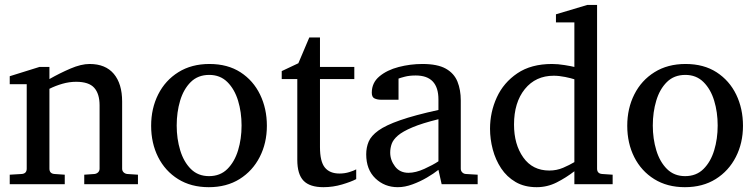

<svg xmlns="http://www.w3.org/2000/svg" viewBox="-20 -757 3107 789"><path d="M546.9 0H326.2V-39.1L368.2 -42Q377 -43 383.1 -48.8Q389.2 -54.7 389.2 -64V-324.2Q389.2 -371.6 367.2 -396.2Q345.2 -420.9 293 -420.9Q264.6 -420.9 236.6 -412.8Q208.5 -404.8 183.1 -392.1V-64Q183.1 -43.5 204.1 -42L246.1 -39.1V0H20V-39.1L68.8 -42Q89.8 -43.5 89.8 -64V-411.1H20V-443.8L142.1 -481.9H183.1V-432.1Q225.1 -456.1 269.3 -475.1Q313.5 -494.1 348.1 -494.1Q413.6 -494.1 447.8 -453.4Q481.9 -412.6 481.9 -339.8V-64Q481.9 -54.7 488 -48.8Q494.1 -43 502.9 -42L546.9 -39.1Z M1076.7 -240.2Q1076.7 -169.4 1047.4 -112.1Q1018.1 -54.7 964.6 -21.2Q911.1 12.2 837.9 12.2Q765.1 12.2 711.9 -21Q658.7 -54.2 629.9 -111.3Q601.1 -168.5 601.1 -240.2Q601.1 -311.5 630.1 -369.1Q659.2 -426.8 713.1 -460.4Q767.1 -494.1 840.8 -494.1Q915.5 -494.1 968.3 -460Q1021 -425.8 1048.8 -368.2Q1076.7 -310.5 1076.7 -240.2ZM972.7 -241.2Q972.7 -295.9 958.3 -343.3Q943.8 -390.6 914.3 -419.9Q884.8 -449.2 839.8 -449.2Q793.5 -449.2 763.9 -419.9Q734.4 -390.6 720.2 -343.3Q706.1 -295.9 706.1 -241.2Q706.1 -187 720.5 -139.4Q734.9 -91.8 764.4 -62.5Q793.9 -33.2 838.9 -33.2Q884.8 -33.2 914.3 -62.5Q943.8 -91.8 958.3 -139.2Q972.7 -186.5 972.7 -241.2Z M1443.8 -21Q1423.8 -10.3 1386 1Q1348.1 12.2 1309.1 12.2Q1252.9 12.2 1227.3 -14.4Q1201.7 -41 1201.7 -100.1V-432.1H1137.7V-464.8L1206.1 -497.1L1251 -603H1294.9V-481.9H1436V-432.1H1294.9V-152.8Q1294.9 -93.3 1314.9 -68.6Q1335 -43.9 1375 -43.9Q1396.5 -43.9 1415.5 -49.8Q1434.6 -55.7 1443.8 -61Z M1942.9 0H1794.9L1781.7 -59.1Q1762.7 -43.9 1734.4 -27.3Q1706.1 -10.7 1674.8 0.7Q1643.6 12.2 1614.7 12.2Q1560.5 12.2 1522.7 -23.9Q1484.9 -60.1 1484.9 -123Q1484.9 -150.9 1494.9 -174.8Q1504.9 -198.7 1534.9 -220.5Q1564.9 -242.2 1624.3 -262.9Q1683.6 -283.7 1781.7 -305.2Q1781.7 -308.6 1781.7 -322Q1781.7 -335.4 1781.7 -348.1Q1781.7 -446.8 1688.5 -446.8Q1662.6 -446.8 1643.8 -441.9Q1625 -437 1617.7 -434.1V-347.2H1544.9Q1531.2 -347.2 1519.5 -352.3Q1507.8 -357.4 1507.8 -376Q1507.8 -417 1539.1 -443.1Q1570.3 -469.2 1618.4 -481.7Q1666.5 -494.1 1715.8 -494.1Q1777.8 -494.1 1812 -474.9Q1846.2 -455.6 1859.9 -421.6Q1873.5 -387.7 1873.5 -344.2V-64Q1873.5 -54.7 1879.6 -48.6Q1885.7 -42.5 1894.5 -42L1942.9 -39.1ZM1781.7 -94.2V-267.1Q1714.4 -250.5 1674.6 -233.6Q1634.8 -216.8 1615.2 -200Q1595.7 -183.1 1589.6 -165.8Q1583.5 -148.4 1583.5 -129.9Q1583.5 -99.1 1603.3 -73Q1623 -46.9 1658.7 -46.9Q1688 -46.9 1723.6 -63Q1759.3 -79.1 1781.7 -94.2Z M2497.6 0H2340.3V-53.2Q2306.2 -26.9 2267.6 -7.3Q2229 12.2 2185.5 12.2Q2135.3 12.2 2098.9 -9Q2062.5 -30.3 2039.3 -65.4Q2016.1 -100.6 2004.9 -143.1Q1993.7 -185.5 1993.7 -228Q1993.7 -295.9 2021.5 -356.7Q2049.3 -417.5 2106 -455.8Q2162.6 -494.1 2248.5 -494.1Q2272.5 -494.1 2300.5 -489.5Q2328.6 -484.9 2340.3 -481.9V-665H2264.6V-698.2L2393.6 -736.8H2433.6V-64Q2433.6 -43.5 2454.6 -42L2497.6 -39.1ZM2340.3 -90.8V-431.2Q2327.6 -435.5 2302.5 -440.7Q2277.3 -445.8 2255.4 -445.8Q2181.2 -445.8 2136.7 -390.9Q2092.3 -335.9 2092.3 -245.1Q2092.3 -163.6 2130.4 -109.9Q2168.5 -56.2 2237.3 -56.2Q2267.6 -56.2 2294.2 -67.6Q2320.8 -79.1 2340.3 -90.8Z M3033.2 -240.2Q3033.2 -169.4 3003.9 -112.1Q2974.6 -54.7 2921.1 -21.2Q2867.7 12.2 2794.4 12.2Q2721.7 12.2 2668.5 -21Q2615.2 -54.2 2586.4 -111.3Q2557.6 -168.5 2557.6 -240.2Q2557.6 -311.5 2586.7 -369.1Q2615.7 -426.8 2669.7 -460.4Q2723.6 -494.1 2797.4 -494.1Q2872.1 -494.1 2924.8 -460Q2977.5 -425.8 3005.4 -368.2Q3033.2 -310.5 3033.2 -240.2ZM2929.2 -241.2Q2929.2 -295.9 2914.8 -343.3Q2900.4 -390.6 2870.8 -419.9Q2841.3 -449.2 2796.4 -449.2Q2750 -449.2 2720.5 -419.9Q2690.9 -390.6 2676.8 -343.3Q2662.6 -295.9 2662.6 -241.2Q2662.6 -187 2677 -139.4Q2691.4 -91.8 2720.9 -62.5Q2750.5 -33.2 2795.4 -33.2Q2841.3 -33.2 2870.8 -62.5Q2900.4 -91.8 2914.8 -139.2Q2929.2 -186.5 2929.2 -241.2Z"/></svg>

Font: Charis
Style: Regular
Weight: 400
Designer: Walt Agee, Miriam Martin, Annie Olsen, Victor Gaultney, Lorna Priest, Alan Ward, Bob Hallissy, Martin Hosken, Sharon Cor
Foundry: SIL Global
Version: Version 7.000